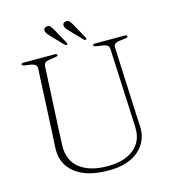

<svg xmlns="http://www.w3.org/2000/svg" viewBox="-126 -969 982 1088"><g transform="rotate(-15 365.0 -425.0)"><path d="M581 -284 564 -649.5Q563.5 -672.5 527 -678L491 -683.5Q480.5 -685 477.8 -687.5Q475 -690 475 -692.5Q475 -700 489 -700H662Q676 -700 676 -692.5Q676 -689.5 673 -686.8Q670 -684 660 -683L626.5 -679Q606.5 -677 598.8 -668.8Q591 -660.5 591.5 -649L608 -281Q609 -257 610.2 -234Q611.5 -211 613 -186Q618.5 -97 556.5 -41Q494.5 15 378 15Q248.5 15 181 -39.5Q113.5 -94 117.5 -184Q118 -200.5 119.5 -226Q121 -251.5 122.5 -277.2Q124 -303 124.5 -321L140 -647.5Q141.5 -673 104 -678.5L71 -683.5Q55 -686 55 -692Q55 -700 69.5 -700H251.5Q265.5 -700 265.5 -692Q265.5 -689.5 262.5 -687.2Q259.5 -685 249.5 -683.5L216.5 -678.5Q198.5 -676 190.2 -669.5Q182 -663 181 -648.5L165 -326Q163 -285.5 161.5 -253.5Q160 -221.5 159 -192Q155.5 -103.5 214.2 -56.8Q273 -10 378 -10Q478 -10 533.8 -56.2Q589.5 -102.5 585.5 -184Q584 -217.5 583 -241Q582 -264.5 581 -284ZM288 -829 333.5 -747Q338 -738 334 -735Q328 -731.5 320.5 -737.5L253.5 -807.5Q245.5 -816 239 -823.8Q232.5 -831.5 230.5 -840.5Q228.5 -850.5 234 -856.8Q239.5 -863 248 -864.5Q261.5 -866.5 270 -856.5Q278.5 -846.5 288 -829ZM400 -829 445 -747Q450 -738.5 445.5 -735Q440 -731.5 433 -737.5L365 -807.5Q357 -816 350.5 -823.8Q344 -831.5 342.5 -840.5Q340.5 -850.5 345.8 -856.8Q351 -863 360 -864.5Q373.5 -866.5 382 -856.5Q390.5 -846.5 400 -829Z"/></g></svg>

Font: Fraunces 9pt Thin
Style: Regular
Weight: 100
Version: Version 1.000;[b76b70a41]